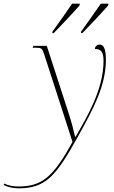

<svg xmlns="http://www.w3.org/2000/svg" viewBox="-153 -786 621 1046"><path d="M289 -614 288 -606H296C344 -655 403 -718 436 -756L438 -766H396C365 -721 326 -665 289 -614ZM133 -614 132 -606H140C188 -655 247 -718 280 -756L282 -766H240C209 -721 170 -665 133 -614ZM-53 240C98 240 153 172 275 -48C354 -191 424 -318 424 -461C424 -521 411 -543 391 -543C375 -543 364 -533 364 -519C393 -519 411 -509 411 -454C411 -299 321 -149 259 -41H256C247 -81 236 -124 220 -172L102 -536H28L25 -526H40C73 -526 77 -524 89 -486L242 -13C137 178 76 230 -53 230C-84 230 -113 223 -129 214L-133 222C-112 233 -81 240 -53 240Z"/></svg>

Font: Noto Serif Display Thin
Style: Italic
Weight: 100
Italic angle: -12°
Designer: Monotype Design Team
Foundry: Monotype Imaging Inc.
Version: Version 2.009